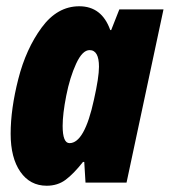

<svg xmlns="http://www.w3.org/2000/svg" viewBox="-20 -583 542 613"><path d="M14 -156Q14 -235 38.5 -331Q63 -427 113 -495Q163 -563 233 -563Q305 -563 332 -487H335L361 -553H502L384 0H253L249 -66H245Q215 -28 189.5 -9Q164 10 129 10Q76 10 45 -34.5Q14 -79 14 -156ZM280 -265Q296 -336 296 -370Q296 -423 266 -423Q243 -423 223 -379.5Q203 -336 191.5 -277.5Q180 -219 180 -181Q180 -126 202 -126Q250 -126 280 -265Z"/></svg>

Font: Noto Sans UI CondBlack
Style: Italic
Weight: 900
Width: 3
Italic angle: -12°
Designer: Monotype Design Team
Foundry: Monotype Imaging Inc.
Version: Version 1.001